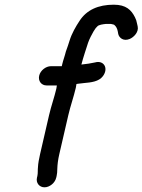

<svg xmlns="http://www.w3.org/2000/svg" viewBox="-20 -742 607 818"><path d="M178.3 -378H222.3C221.9 -373.3 221.1 -368.7 220 -364C211.6 -327.6 197.8 -289.5 189.2 -252L150.9 -86C146.4 -66.6 142.2 -44.6 141.7 -29C140.3 -19.4 141.9 -3.9 139.2 8L137.5 15C132.4 37.2 147.5 56 169.6 56C191.6 56 214.4 37.2 219.5 15L221.2 8C223.2 -0.7 224.1 -10.7 224.1 -22C224.7 -41.7 227.1 -61 232.6 -85L271.2 -252C280 -290.2 294.3 -330.4 303 -368C303.5 -373.3 304.4 -378.7 305.7 -384C307.8 -384.7 309.6 -385 310.9 -385C319.7 -385.7 328.3 -386.7 336.6 -388C368.5 -390.8 401.1 -394.3 418.4 -417.5C443.8 -451.5 421.8 -486.7 384.9 -476C366.5 -472.1 348.8 -469.1 326.8 -467L327.3 -469C328.8 -475.7 330.8 -483 333.4 -491L341.4 -517C343.7 -524.3 346 -531.3 348.2 -538L355.3 -560C361.4 -577.2 370.5 -594 378.4 -608L387.6 -622C388.6 -623.3 390.8 -625.7 394.2 -629C399.8 -636.7 420.2 -638.9 430.8 -640H452.8C455.3 -639.3 458.1 -638.7 461.3 -638C462.6 -638 464.5 -637.3 466.8 -636C474.7 -629.8 479.5 -619.9 481.6 -609L483.8 -597C487.5 -581.2 505.4 -564.9 532.5 -576C550 -583.2 572.2 -605.6 566.5 -630L564 -641C562.3 -651 559.4 -660 555.2 -668C539.6 -699.4 517.3 -722 464.7 -722C398.7 -722 349.1 -699.9 318.8 -653C303 -629.2 285.6 -599.1 276.4 -569L269.3 -547C266.1 -539 263.2 -530.7 260.5 -522C256.6 -505 248.9 -484.8 245.3 -469L243.2 -460H197.2C175 -460 151.9 -441.6 146.9 -419.5C141.8 -397.4 156 -378 178.3 -378Z"/></svg>

Font: HoneyBee
Style: BdIt
Weight: 700
Foundry: Cannot Into Space Fonts
Version: Version 0.89